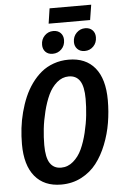

<svg xmlns="http://www.w3.org/2000/svg" viewBox="-65 -1057 707 1117"><g transform="rotate(-5 288.0 -498.5)"><path d="M497.1 -923.8H254.9L268.1 -1012.2H511.2ZM263.2 -747.1Q237.3 -747.1 221.7 -762.9Q206.1 -778.8 206.1 -804.2Q206.1 -836.4 227.1 -857.7Q248 -878.9 277.8 -878.9Q304.7 -878.9 320.3 -863Q335.9 -847.2 335.9 -821.8Q335.9 -789.1 314.9 -768.1Q293.9 -747.1 263.2 -747.1ZM450.2 -747.1Q423.8 -747.1 408 -763.2Q392.1 -779.3 392.1 -804.2Q392.1 -836.4 413.3 -857.7Q434.6 -878.9 463.9 -878.9Q490.7 -878.9 506.3 -863Q522 -847.2 522 -821.8Q522 -789.1 501.2 -768.1Q480.5 -747.1 450.2 -747.1ZM352.1 -705.1Q451.7 -705.1 505.4 -639.9Q559.1 -574.7 559.1 -450.2Q559.1 -383.3 548.3 -318.8Q537.6 -254.4 513.4 -193.4Q489.3 -132.3 453.9 -86.4Q418.5 -40.5 365.2 -12.7Q312 15.1 247.1 15.1Q147.5 15.1 93.3 -50.3Q39.1 -115.7 39.1 -238.8Q39.1 -285.2 44.4 -331.5Q49.8 -377.9 62 -424.3Q74.2 -470.7 91.8 -511.7Q109.4 -552.7 135 -588.4Q160.6 -624 191.9 -649.9Q223.1 -675.8 264.2 -690.4Q305.2 -705.1 352.1 -705.1ZM344.2 -607.9Q306.2 -607.9 274.9 -581.1Q243.7 -554.2 224.4 -512.7Q205.1 -471.2 191.9 -418.2Q178.7 -365.2 173.3 -316.4Q168 -267.6 168 -222.2Q168 -149.4 189.9 -116.2Q211.9 -83 254.9 -83Q293.9 -83 325.4 -109.9Q356.9 -136.7 376 -178Q395 -219.2 408 -272.5Q420.9 -325.7 426 -374.5Q431.2 -423.3 431.2 -469.2Q431.2 -541.5 409.4 -574.7Q387.7 -607.9 344.2 -607.9Z"/></g></svg>

Font: Fira Sans Compressed Medium
Style: Italic
Weight: 500
Width: 3
Italic angle: -8°
Designer: Carrois Corporate & Edenspiekermann AG
Foundry: Carrois Corporate GbR & Edenspiekermann AG
Version: Version 4.203;PS 004.203;hotconv 1.0.88;makeotf.lib2.5.64775